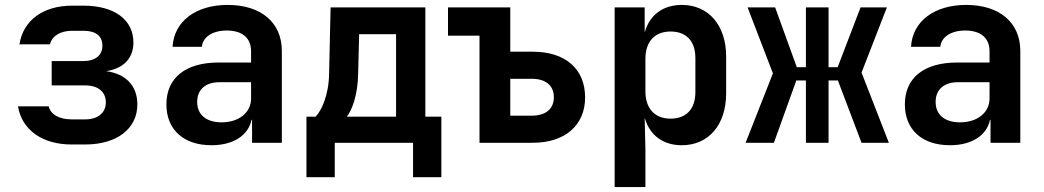

<svg xmlns="http://www.w3.org/2000/svg" viewBox="-20 -580 4240 780"><path d="M411 -291C481 -301 522 -343 522 -407C522 -500 445 -557 319 -557H273C155 -557 74 -497 59 -400H183C191 -434 226 -455 273 -455H319C369 -455 396 -434 396 -394C396 -356 368 -332 319 -332H190V-233H326C380 -233 410 -206 410 -164C410 -122 378 -95 326 -95H271C221 -95 185 -115 178 -148H53C69 -52 152 7 271 7H326C455 7 538 -57 538 -156C538 -231 492 -280 411 -291Z M905 -560C775 -560 687 -493 681 -390H800C804 -430 844 -456 901 -456C964 -456 1000 -426 1000 -372V-326H868C734 -326 656 -264 656 -156C656 -54 725 10 839 10C927 10 988 -29 1002 -93H1004V0H1125V-373C1125 -489 1040 -560 905 -560ZM880 -83C818 -83 781 -114 781 -166C781 -216 815 -246 871 -246H1000V-180C1000 -122 950 -83 880 -83Z M1340 140V0H1658V140H1773V-106H1708V-550H1323L1317 -282C1316 -192 1285 -129 1262 -106H1225V140ZM1389 -106C1408 -129 1434 -192 1435 -282L1439 -441H1589V-106Z M2145 0C2275 0 2357 -71 2357 -184C2357 -300 2277 -370 2144 -370H2053V-550H1800V-435H1928V0ZM2053 -260H2139C2197 -260 2230 -233 2230 -185C2230 -137 2197 -110 2139 -110H2053Z M2750 -560C2674 -560 2620 -520 2600 -451H2599V-550H2477V180H2602V26L2599 -99H2600C2620 -30 2674 10 2750 10C2858 10 2930 -72 2930 -201V-350C2930 -478 2858 -560 2750 -560ZM2805 -206C2805 -137 2768 -98 2704 -98C2640 -98 2602 -139 2602 -209V-341C2602 -411 2640 -452 2704 -452C2768 -452 2805 -413 2805 -344Z M3124 0 3215 -253H3254V0H3346V-253H3384L3480 0H3591L3480 -285L3583 -550H3476L3383 -307H3346V-550H3254V-307H3217L3129 -550H3017L3120 -282L3009 0Z M3905 -560C3775 -560 3687 -493 3681 -390H3800C3804 -430 3844 -456 3901 -456C3964 -456 4000 -426 4000 -372V-326H3868C3734 -326 3656 -264 3656 -156C3656 -54 3725 10 3839 10C3927 10 3988 -29 4002 -93H4004V0H4125V-373C4125 -489 4040 -560 3905 -560ZM3880 -83C3818 -83 3781 -114 3781 -166C3781 -216 3815 -246 3871 -246H4000V-180C4000 -122 3950 -83 3880 -83Z"/></svg>

Font: Tekne LDO
Style: Bold
Weight: 700
Monospace: yes
Designer: Alessio Laiso, Mario Rullo, Paolo Rosset
Foundry: Alessio Laiso
Version: Version 1.000;hotconv 1.0.109;makeotfexe 2.5.65596